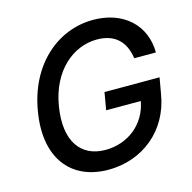

<svg xmlns="http://www.w3.org/2000/svg" viewBox="-108 -846 966 964"><g transform="rotate(-15 374.5 -363.5)"><path d="M608.7 -497.5H721.2C720.9 -639.2 616.1 -737.2 458.8 -737.2C271 -737.2 109.4 -595.5 72.1 -363.3C33.7 -133.2 143.1 9.9 340.2 9.9C516.7 9.9 662.6 -105.5 692.1 -289.4L706.7 -372.2H420.5L404.8 -281.6H584.9C563.6 -164.8 467.3 -90.2 350.9 -90.2C222.7 -90.2 151.6 -187.1 181.1 -364C210.2 -540.1 327.8 -637.1 451 -637.1C547.2 -637.1 596.6 -583.5 608.7 -497.5Z"/></g></svg>

Font: Margiela Sans Medium
Style: Italic
Weight: 500
Italic angle: -9.39999°
Designer: Stefan Endress, Andreas Faust
Version: Version 1.100;FEAKit 1.0